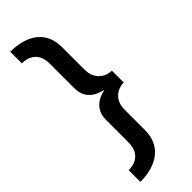

<svg xmlns="http://www.w3.org/2000/svg" viewBox="-290 -727 919 919"><g transform="rotate(-45 169.5 -267.5)"><path d="M29 173.5C116.5 173.5 220 139 220 12.5V-125C220 -192.5 269 -219.5 309 -219.5V-299.5C269 -299.5 220 -327.5 220 -395V-547C220 -675 115 -707.5 29 -707.5V-629C61.5 -629 122.5 -616.5 122.5 -533.5V-366.5C122.5 -276 206.5 -264 219.5 -260C207 -256.5 122.5 -243.5 122.5 -153.5V-1C122.5 82 61.5 94.5 29 94.5Z"/></g></svg>

Font: Anybody Medium
Style: Regular
Weight: 500
Designer: Tyler Finck
Foundry: Etcetera Type Company
Version: Version 1.110